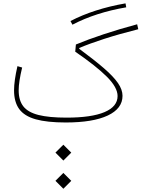

<svg xmlns="http://www.w3.org/2000/svg" viewBox="-20 -740 855 1160"><path d="M314.9 182.1 362.8 134.3 410.6 182.1 362.8 230ZM314.9 352.5 362.8 304.7 410.6 352.5 362.8 400.4ZM738.3 -719.7 742.7 -695.8Q557.6 -664.1 417.5 -590.8L405.8 -612.8Q545.9 -686 738.3 -719.7ZM85.4 -340.3 113.8 -332Q92.8 -245.1 92.8 -194.3Q92.8 -133.8 120.8 -97.7Q148.9 -61.5 212.4 -45.4Q275.9 -29.3 381.8 -29.3Q532.7 -29.3 611.6 -62.7Q690.4 -96.2 690.4 -159.7Q690.4 -211.9 625.2 -276.9Q560.1 -341.8 434.6 -427.7L438.5 -471.2Q509.8 -501 606.2 -533Q702.6 -564.9 808.6 -593.3L815.4 -563.5Q697.8 -533.7 609.4 -505.1Q521 -476.6 459 -450.2L458.5 -445.3Q549.8 -377.9 607.7 -327.9Q665.5 -277.8 692.9 -238Q720.2 -198.2 720.2 -161.1Q720.2 -84 630.9 -42Q541.5 0 377 0Q264.2 0 195.6 -19.3Q127 -38.6 95.9 -81.3Q64.9 -124 64.9 -194.3Q64.9 -251.5 85.4 -340.3Z"/></svg>

Font: Estedad-FD Thin
Style: Regular
Weight: 100
Designer: Amin Abedi
Version: Version 7.3